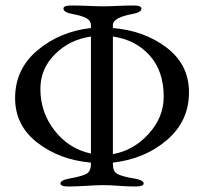

<svg xmlns="http://www.w3.org/2000/svg" viewBox="-20 -674 743 699"><path d="M311 -115V-541Q234 -530 180.5 -477Q127 -424 127 -350Q127 -265 179 -198.5Q231 -132 311 -115ZM391 -541V-113Q466 -126 521 -186.5Q576 -247 576 -322Q576 -415 525 -472Q474 -529 391 -541ZM311 -76V-82Q197 -92 116 -154.5Q35 -217 35 -317Q35 -422 116 -490.5Q197 -559 311 -572V-583Q311 -598 296 -607Q281 -616 244 -623Q211 -629 211 -643Q211 -654 240 -654Q268 -654 301.5 -652.5Q335 -651 357 -651Q377 -651 407.5 -652.5Q438 -654 466 -654Q495 -654 495 -643Q495 -629 462 -623Q391 -610 391 -583V-572Q507 -562 587.5 -500Q668 -438 668 -338Q668 -233 587.5 -164Q507 -95 391 -82V-76Q391 -50 407 -41Q423 -32 463 -25Q467 -24 470 -24Q503 -18 503 -6Q503 5 474 5Q446 5 412.5 2.5Q379 0 357 0Q332 0 294 2.5Q256 5 229 5Q200 5 200 -6Q200 -18 233 -24Q288 -34 299.5 -44.5Q311 -55 311 -76Z"/></svg>

Font: EB Garamond SC 12
Style: Regular
Weight: 400
Version: Version 0.016 ; ttfautohint (v0.97) -l 8 -r 50 -G 200 -x 0 -